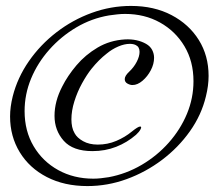

<svg xmlns="http://www.w3.org/2000/svg" viewBox="-20 -617 756 648"><path d="M275 11Q197 11 138 -19.5Q79 -50 46.5 -103.5Q14 -157 14 -224Q14 -256 23 -292Q39 -355 77.5 -410.5Q116 -466 170.5 -508Q225 -550 289.5 -573.5Q354 -597 422 -597Q500 -597 559 -566Q618 -535 651 -482Q684 -429 684 -361Q684 -328 675 -292Q660 -229 621 -174Q582 -119 527 -77.5Q472 -36 407.5 -12.5Q343 11 275 11ZM347 -19Q406 -30 458 -60.5Q510 -91 549.5 -135.5Q589 -180 611 -233Q633 -286 633 -343Q633 -410 602.5 -461Q572 -512 520 -541Q468 -570 402 -570Q389 -570 375.5 -568.5Q362 -567 348 -565Q289 -555 237.5 -524.5Q186 -494 146.5 -449.5Q107 -405 85 -352Q63 -299 63 -242Q63 -175 93.5 -123.5Q124 -72 176.5 -43Q229 -14 295 -14Q308 -14 321 -15.5Q334 -17 347 -19ZM292 -107Q226 -107 195 -142Q164 -177 164 -226Q164 -275 190 -325Q208 -361 238 -396.5Q268 -432 309.5 -456.5Q351 -481 402 -484Q443 -486 473 -469Q487 -461 493.5 -448.5Q500 -436 500 -422Q500 -401 489 -380Q478 -359 461 -344.5Q444 -330 427 -330Q419 -330 410 -335Q401 -340 401 -350Q401 -361 416 -375Q432 -390 441.5 -408.5Q451 -427 451 -442Q451 -459 438 -465Q430 -469 418 -469Q400 -469 379 -460Q358 -451 340 -436Q327 -426 314 -413Q301 -400 289 -385Q273 -365 257 -336Q241 -307 231 -275Q221 -243 221 -214Q221 -201 223.5 -189Q226 -177 232 -167Q240 -152 260.5 -140.5Q281 -129 310 -129Q343 -129 372.5 -141.5Q402 -154 425 -173Q446 -190 453 -190Q459 -190 454.5 -181Q450 -172 439 -162Q409 -136 372 -121.5Q335 -107 292 -107Z"/></svg>

Font: MonteCarlo
Style: Regular
Weight: 400
Designer: Robert E. Leuschke
Foundry: Robert E. Leuschke
Version: Version 1.010; ttfautohint (v1.8.3)